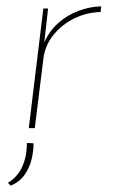

<svg xmlns="http://www.w3.org/2000/svg" viewBox="-20 -405 361 607"><path d="M132 -378 120 -271Q136 -307 164 -332Q192 -357 227.5 -370.5Q263 -384 300 -385L298 -367Q254 -366 214.5 -346.5Q175 -327 148.5 -294Q122 -261 117 -218L90 0H71L117 -378ZM14 182 5 173Q35 155 50 122.5Q65 90 65 47L86 48Q86 74 79.5 100Q73 126 57.5 148Q42 170 14 182Z"/></svg>

Font: Josefin Sans Thin Thin
Style: Italic
Weight: 250
Italic angle: -7°
Version: Version 2.000